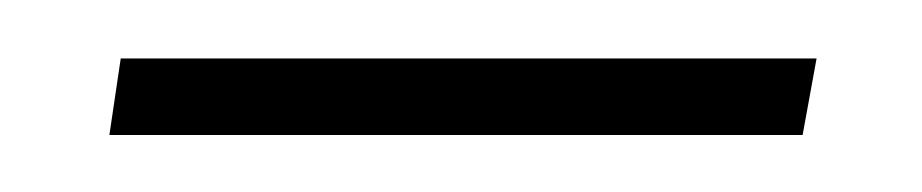

<svg xmlns="http://www.w3.org/2000/svg" viewBox="-20 -315 317 66"><path d="M255.9 -268.6H17.6L21.5 -294.9H260.7Z"/></svg>

Font: FoglihtenNo07
Style: Regular
Weight: 500
Designer: gluk (gluksza@wp.pl)
Foundry: gluk (gluksza@wp.pl)
Version: Version 0.871